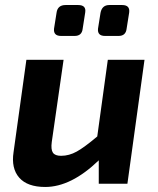

<svg xmlns="http://www.w3.org/2000/svg" viewBox="-20 -731 627 764"><path d="M452 -588H398Q367 -588 370 -617L380 -680Q386 -711 415 -711H466Q498 -711 494 -681L484 -618Q481 -588 452 -588ZM277 -588H223Q192 -588 195 -617L205 -680Q209 -711 241 -711H291Q324 -711 319 -681L309 -617Q306 -588 277 -588ZM555 -493 487 0H373V-93Q263 13 160 13Q89 13 56.5 -24Q24 -61 34 -126L85 -493H233L186 -166Q182 -136 190.5 -123.5Q199 -111 223 -111Q255 -111 285.5 -128Q316 -145 367 -188L409 -493Z"/></svg>

Font: Ezarion
Style: Bold Italic
Weight: 700
Italic angle: -8°
Designer: Natanael Gama
Version: Version 1.001;PS 001.001;hotconv 1.0.70;makeotf.lib2.5.58329